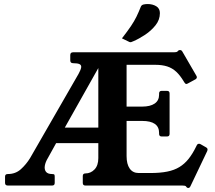

<svg xmlns="http://www.w3.org/2000/svg" viewBox="-20 -919 1066 951"><path d="M913 12Q907 12 905 9L901 4Q898 0 883 0H403Q390 0 390 -13V-47Q390 -60 403 -60Q429 -60 448 -79.5Q467 -99 467 -136V-210H258L217 -136Q205 -116 202 -98Q199 -80 207.5 -68.5Q216 -57 238 -57Q248 -57 249.5 -53.5Q251 -50 251 -44V-13Q251 0 238 0H19Q5 0 5 -13V-44Q5 -50 8 -53.5Q11 -57 19 -57Q57 -57 83.5 -81Q110 -105 129 -136L369 -553Q380 -573 382 -584.5Q384 -596 374.5 -601Q365 -606 342 -606Q328 -606 328 -620V-646Q328 -660 342 -660H842Q855 -660 859 -664L864 -669Q866 -671 872 -671Q879 -671 883 -664L952 -545Q955 -540 955 -537Q955 -530 948 -526L913 -507Q906 -503 903 -503Q898 -503 893 -511L890 -516Q872 -546 852.5 -564Q833 -582 808 -590Q783 -598 749 -598H607V-391H684Q724 -391 746 -406Q768 -421 768 -450V-456Q768 -469 781 -469H807Q820 -469 820 -456V-256Q820 -243 807 -243H781Q768 -243 768 -256V-261Q768 -320 684 -320H607V-146Q607 -106 622.5 -84Q638 -62 667 -62H725Q773 -62 808 -69Q843 -76 868.5 -91.5Q894 -107 914 -132Q934 -157 952 -194L955 -200Q957 -205 962.5 -206.5Q968 -208 973 -205L1001 -189Q1012 -183 1006 -170L923 4Q919 12 913 12ZM301 -287H467V-582ZM584 -729Q612 -765 628.5 -789.5Q645 -814 656 -836.5Q667 -859 678 -887Q682 -895 692 -897Q702 -899 711 -899Q736 -899 754 -888Q772 -877 772 -854Q772 -821 750.5 -794Q729 -767 699 -747Q669 -727 641 -715Q637 -714 633.5 -712Q630 -710 626 -710Q622 -710 617 -713Z"/></svg>

Font: Young Serif Light
Style: Regular
Weight: 300
Designer: Bastien Sozeau
Foundry: NBR — Bastien Sozeau
Version: Version 5.001